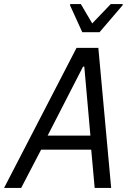

<svg xmlns="http://www.w3.org/2000/svg" viewBox="-47 -923 639 943"><path d="M-27 0 329 -688H436L499 0H418L401 -188H155L57 0ZM187 -257H397L367 -596H361ZM357 -765 297 -897 298 -903H350L406 -808L497 -903H556L555 -897L442 -765Z"/></svg>

Font: Saira SemiCondensed
Style: Italic
Weight: 400
Width: 4
Italic angle: -12°
Designer: Hector Gatti with collaboration of the Omnibus-Type team
Foundry: Omnibus-Type
Version: Version 1.101